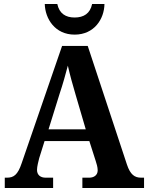

<svg xmlns="http://www.w3.org/2000/svg" viewBox="-20 -945 744 965"><path d="M355 -771C454 -771 504 -850 505 -925H443C433 -877 401 -857 355 -857C310 -857 278 -877 268 -925H205C207 -850 257 -771 355 -771ZM4 0H247V-52H209C183 -52 166 -66 166 -91C166 -108 173 -134 177 -150L204 -236H429L461 -136C465 -124 471 -105 471 -89C471 -63 450 -52 429 -52H394V0H704V-52H689C657 -52 635 -67 618 -118L421 -714H292L89 -125C69 -65 48 -52 15 -52H4ZM224 -295 280 -475C295 -519 310 -573 321 -615C331 -570 346 -516 360 -469L411 -295Z"/></svg>

Font: Noto Serif Bengali SemiCondensed
Style: Bold
Weight: 700
Width: 4
Designer: Juan Bruce, Universal Thirst, Indian Type Foundry and the Monotype Design Team.
Foundry: Monotype Imaging Inc.
Version: Version 2.003